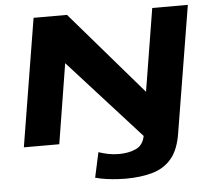

<svg xmlns="http://www.w3.org/2000/svg" viewBox="-60 -768 1156 1053"><g transform="rotate(-5 518.0 -241.5)"><path d="M48 0 163 -703H347L742 -245L816 -700H1012L898 -5Q884 85 844 133.5Q804 182 739.5 201Q675 220 588 220Q572 220 544.5 218.5Q517 217 484.5 212.5Q452 208 423 200L453 62Q479 71 506.5 76.5Q534 82 565 82Q618 82 658 64Q698 46 708 -5L314 -440L243 0Z"/></g></svg>

Font: Georama ExtraExtended
Style: Bold Italic
Weight: 700
Width: 8
Italic angle: -9°
Designer: Jean-Baptiste Levee
Foundry: Production Type
Version: Version 1.000